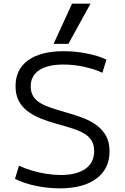

<svg xmlns="http://www.w3.org/2000/svg" viewBox="-20 -1020 681 1050"><path d="M307 10Q241 10 174.5 -4Q108 -18 62 -42L84 -114Q115 -99 153.5 -87.5Q192 -76 233 -69.5Q274 -63 312 -63Q400 -63 447.5 -97Q495 -131 495 -193Q495 -228 480.5 -251.5Q466 -275 439 -290.5Q412 -306 374.5 -318Q337 -330 293 -342Q245 -355 204 -371.5Q163 -388 131.5 -411.5Q100 -435 82.5 -468.5Q65 -502 65 -549Q65 -641 134 -690.5Q203 -740 328 -740Q392 -740 455.5 -727.5Q519 -715 562 -694L540 -622Q498 -642 441 -654.5Q384 -667 327 -667Q240 -667 194 -636Q148 -605 148 -548Q148 -515 162 -493Q176 -471 201.5 -456Q227 -441 261.5 -429.5Q296 -418 339 -406Q389 -392 432.5 -375.5Q476 -359 508.5 -335Q541 -311 560 -276.5Q579 -242 579 -192Q579 -97 507.5 -43.5Q436 10 307 10ZM354 -780H273L374 -1000H475Z"/></svg>

Font: M PLUS 1
Style: Regular
Weight: 400
Designer: Coji Morishita
Foundry: UNDERFOREST DESIGN
Version: Version 1.001